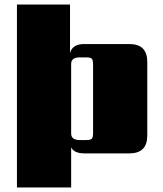

<svg xmlns="http://www.w3.org/2000/svg" viewBox="-20 -689 722 850"><path d="M392 -100V-404Q392 -424 386 -429.5Q380 -435 361 -435H333Q295 -435 295 -406V-98Q295 -69 333 -69H361Q380 -69 386 -74.5Q392 -80 392 -100ZM353 -494H553Q632 -494 632 -415V-89Q632 -10 553 -10H353Q309 -10 295 -36V141H55V-669H290V-454Q300 -494 353 -494Z"/></svg>

Font: Sarpanch Black
Style: Regular
Weight: 900
Designer: Manushi Parikh (Devanagari and Latin), Jyotish Sonowal (Devanagari)
Foundry: Indian Type Foundry
Version: Version 2.004;PS 1.0;hotconv 1.0.78;makeotf.lib2.5.61930; tt